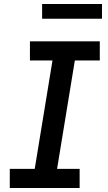

<svg xmlns="http://www.w3.org/2000/svg" viewBox="-20 -942 540 962"><path d="M29 0V-96H154L243 -639H130V-735H480V-639H355L266 -96H379V0ZM191 -848V-922H491V-848Z"/></svg>

Font: Iosevka Curly Slab
Style: Bold Italic
Weight: 700
Italic angle: -9°
Monospace: yes
Designer: Belleve Invis
Foundry: Belleve Invis
Version: Version 22.1.2; ttfautohint (v1.8.4)